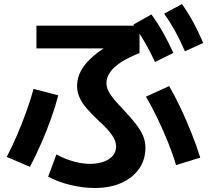

<svg xmlns="http://www.w3.org/2000/svg" viewBox="-20 -872 1040 959"><path d="M453 67Q394 67 329.8 51.3Q265.7 35.6 220.7 10.3L261.7 -100.6Q304.3 -77.3 350 -65Q395.7 -52.6 435.7 -53.6Q473 -54.6 500.7 -65.3Q528.4 -76 544.1 -95Q559.7 -114 559.7 -139.3Q559.7 -161.3 548.7 -181.8Q537.7 -202.3 518.2 -224.2Q498.7 -246 471.4 -270.4Q437 -303 413.2 -330.3Q389.4 -357.7 377.2 -385.2Q365 -412.7 365 -443.7Q365 -483.7 385.5 -520.5Q406 -557.4 447.1 -592.5Q488.1 -627.7 550.8 -661.7L571.4 -630.4H162V-743.7H676.9V-607Q623.3 -586 586.3 -562.3Q549.3 -538.7 530.4 -512Q511.6 -485.3 511.6 -457Q511.6 -436.7 522.1 -416.3Q532.6 -396 551.8 -373.3Q571 -350.7 597.3 -323.3Q633 -285.3 657.1 -254.5Q681.3 -223.7 693.8 -195.2Q706.3 -166.7 706.3 -133.7Q706.3 -74 674.3 -28.5Q642.3 17 585.5 42Q528.7 67 453 67ZM13.7 -88.3Q40.7 -139.7 65.7 -198.2Q90.7 -256.7 112 -316Q133.3 -375.3 147.7 -428L271 -396Q256.6 -340 234.8 -279.2Q213 -218.3 186.3 -157Q159.6 -95.7 129.6 -38.7ZM859.4 -47.4Q842.4 -104.7 818.4 -163.7Q794.4 -222.7 766.7 -280.4Q739 -338 709 -389.3L825 -442Q854.6 -391 882.8 -331.2Q911 -271.3 936 -208.7Q961 -146 980.3 -84.7ZM754.4 -562.4Q729.1 -616.7 703.4 -661Q677.7 -705.4 646.1 -749L736 -800Q769 -755 795 -708.3Q821 -661.7 846 -607.7ZM903.7 -615.7Q880 -670.7 855.2 -715.7Q830.4 -760.7 800 -804L889 -851.7Q921.7 -805.3 946.8 -758.5Q972 -711.7 995 -657.4Z"/></svg>

Font: M PLUS 1 Thin
Style: Regular
Weight: 100
Designer: Coji Morishita
Foundry: UNDERFOREST DESIGN
Version: Version 1.001